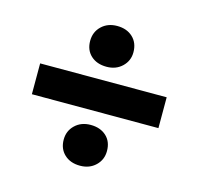

<svg xmlns="http://www.w3.org/2000/svg" viewBox="-87 -636 771 746"><g transform="rotate(15 298.5 -263.0)"><path d="M296 -380Q257 -380 233 -402Q209 -424 209 -461Q209 -497 233.5 -520.5Q258 -544 296 -544Q335 -544 359 -521.5Q383 -499 383 -461Q383 -427 358.5 -403.5Q334 -380 296 -380ZM44 -202V-326H553V-202ZM296 18Q257 18 233 -4.5Q209 -27 209 -64Q209 -99 233.5 -122.5Q258 -146 296 -146Q335 -146 359 -124Q383 -102 383 -64Q383 -29 358.5 -5.5Q334 18 296 18Z"/></g></svg>

Font: Readex Pro bold
Style: Bold
Weight: 700
Designer: Bonnie Shaver-Troup, Thomas Jockin
Foundry: Lexend
Version: Version 1.200; ttfautohint (v1.8.3)